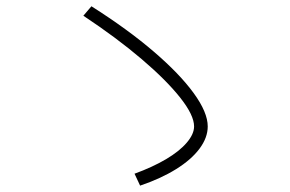

<svg xmlns="http://www.w3.org/2000/svg" viewBox="-20 -691 920 609"><path d="M406.7 -140Q464.4 -161.1 506.7 -186.1Q548.9 -211.1 572.2 -238.3Q595.6 -265.6 595.6 -290Q595.6 -325.6 551.7 -381.1Q507.8 -436.7 428.9 -503.9Q350 -571.1 244.4 -641.1L270 -671.1Q385.6 -597.8 467.8 -527.2Q550 -456.7 594.4 -395.6Q638.9 -334.4 638.9 -290Q638.9 -254.4 612.8 -219.4Q586.7 -184.4 538.3 -154.4Q490 -124.4 424.4 -102.2Z"/></svg>

Font: Paperlogy 2 ExtraLight
Style: Regular
Weight: 250
Designer: redesigned by Lee Juim, glyphs from Gmarket Sans & Montserrat
Foundry: PT&
Version: Version 1.001